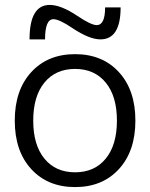

<svg xmlns="http://www.w3.org/2000/svg" viewBox="-20 -750 610 780"><path d="M182 -730Q228 -730 295 -685Q350 -648 373 -648Q407 -648 407 -720H470Q470 -590 388 -590Q343 -590 274 -636Q221 -672 197 -672Q163 -672 163 -590H100Q100 -730 182 -730ZM409.5 -414.5Q364 -470 285 -470Q206 -470 160.5 -414.5Q115 -359 115 -260Q115 -161 160.5 -105.5Q206 -50 285 -50Q364 -50 409.5 -105.5Q455 -161 455 -260Q455 -359 409.5 -414.5ZM463 -63Q396 10 285 10Q174 10 107 -63Q40 -136 40 -260Q40 -384 107 -457Q174 -530 285 -530Q396 -530 463 -457Q530 -384 530 -260Q530 -136 463 -63Z"/></svg>

Font: Mplus 1p
Style: Regular
Weight: 400
Version: Version 1.061